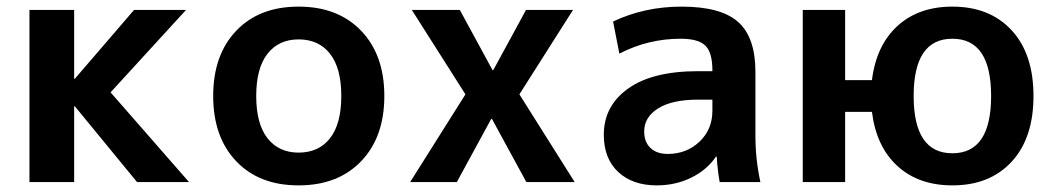

<svg xmlns="http://www.w3.org/2000/svg" viewBox="-20 -550 3181 580"><path d="M206 -312 385 -520H542L314 -271L551 0H394L206 -229H204V0H69V-520H204V-312Z M693.5 -457Q763 -530 882 -530Q1001 -530 1071 -457Q1141 -384 1141 -260Q1141 -136 1071 -63Q1001 10 882 10Q763 10 693.5 -63Q624 -136 624 -260Q624 -384 693.5 -457ZM882 -89Q943 -89 977 -132.5Q1011 -176 1011 -260Q1011 -344 977 -387.5Q943 -431 882 -431Q822 -431 788 -387.5Q754 -344 754 -260Q754 -176 788 -132.5Q822 -89 882 -89Z M1466 -191H1464L1360 0H1219L1386 -265L1224 -520H1369L1468 -338H1470L1569 -520H1711L1549 -265L1716 0H1570Z M2039 -530Q2158 -530 2210 -483.5Q2262 -437 2262 -333V-140Q2262 -69 2277 0H2154Q2148 -33 2145 -77H2143Q2115 -36 2067.5 -13Q2020 10 1964 10Q1891 10 1847.5 -30.5Q1804 -71 1804 -143Q1804 -230 1877.5 -282.5Q1951 -335 2089 -335H2132V-338Q2132 -391 2111 -412Q2090 -433 2036 -433Q1938 -433 1851 -388L1832 -485Q1927 -530 2039 -530ZM1926 -153Q1926 -121 1945 -103Q1964 -85 1997 -85Q2054 -85 2093 -122Q2132 -159 2132 -215V-249H2089Q2010 -249 1968 -222.5Q1926 -196 1926 -153Z M2405 -520H2533V-308H2614Q2627 -413 2691 -471.5Q2755 -530 2857 -530Q2970 -530 3036 -458.5Q3102 -387 3102 -260Q3102 -133 3036 -61.5Q2970 10 2857 10Q2755 10 2691 -48.5Q2627 -107 2614 -212H2533V0H2405ZM2740 -260Q2740 -87 2857 -87Q2974 -87 2974 -260Q2974 -433 2857 -433Q2740 -433 2740 -260Z"/></svg>

Font: Mplus 1p Bold
Style: Bold
Weight: 700
Version: Version 1.061